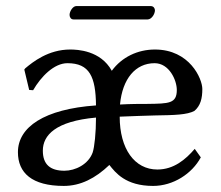

<svg xmlns="http://www.w3.org/2000/svg" viewBox="-20 -602 727 632"><path d="M202 -394C275 -394 295 -349 296 -255C126 -243 39 -184 39 -101C39 -33 85 10 190 10C245 10 294 -15 340 -59C360 -34 393 10 484 10C550 10 612 -30 641 -84L621 -112C591 -77 552 -44 498 -44C423 -44 374 -112 374 -218C419 -220 458 -221 490 -222C555 -223 596 -224 620 -237C640 -254 646 -278 646 -309C646 -343 604 -439 490 -439C433 -439 381 -414 348 -369C311 -436 235 -439 211 -439C139 -439 88 -398 63 -377L60 -373L76 -306L89 -305C115 -350 158 -394 202 -394ZM296 -215C296 -165 291 -118 285 -100C271 -61 228 -40 192 -40C145 -40 121 -61 121 -106C121 -157 163 -203 296 -215ZM375 -258C383 -343 426 -394 489 -394C537 -394 562 -338 562 -306C562 -261 536 -261 466 -260C441 -260 411 -260 375 -258ZM466 -538C479 -538 490 -556 490 -568C490 -574 486 -582 476 -582H231C220 -582 209 -565 209 -553C209 -546 213 -538 222 -538Z"/></svg>

Font: Libertinus Sans
Style: Regular
Weight: 400
Designer: Philipp H. Poll, Khaled Hosny
Foundry: Caleb Maclennan
Version: Version 7.050;RELEASE